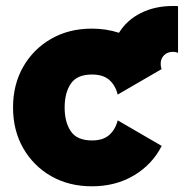

<svg xmlns="http://www.w3.org/2000/svg" viewBox="-20 -620 626 654"><path d="M200.2 -253.9Q200.2 -203.6 221.4 -172.6Q242.7 -141.6 293 -141.6Q331.1 -141.6 352.1 -160.2Q373 -178.7 380.9 -210L530.8 -123Q498.5 -59.6 436.3 -22.5Q374 14.6 293 14.6Q214.8 14.6 154.3 -20Q93.8 -54.7 59.1 -115.2Q24.4 -175.8 24.4 -253.9Q24.4 -332 59.1 -392.6Q93.8 -453.1 154.3 -487.8Q214.8 -522.5 293 -522.5Q341.8 -522.5 385.3 -508.3Q412.1 -551.8 460 -575.7Q507.8 -599.6 568.8 -599.6Q573.2 -599.6 577.6 -599.6Q582 -599.6 586.4 -599.1V-439.9Q579.1 -443.4 568.8 -443.4Q550.8 -443.4 539.1 -432.1Q527.3 -420.9 527.3 -402.3Q527.3 -391.1 530.8 -384.8L380.9 -297.9Q373 -329.6 352.1 -347.9Q331.1 -366.2 293 -366.2Q242.7 -366.2 221.4 -335.2Q200.2 -304.2 200.2 -253.9Z"/></svg>

Font: Giphurs Black
Style: Regular
Weight: 900
Version: Version 0.920; ttfautohint (v1.8.4.7-5d5b)